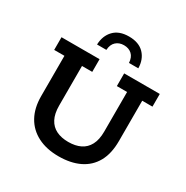

<svg xmlns="http://www.w3.org/2000/svg" viewBox="-177 -928 1056 1088"><g transform="rotate(30 350.5 -384.0)"><path d="M351 10Q272 10 214.5 -19.5Q157 -49 126.5 -104Q96 -159 96 -236V-500H29V-583H278V-500H211V-241Q211 -188 229 -154Q247 -120 280 -104Q313 -88 358 -88Q404 -88 437 -104Q470 -120 488 -154Q506 -188 506 -241V-500H439V-583H672V-500H605V-236Q605 -154 574.5 -99.5Q544 -45 487 -17.5Q430 10 351 10ZM224 -648Q226 -706 260.5 -742Q295 -778 359 -778Q424 -778 458.5 -742Q493 -706 494 -648H433Q431 -684 411 -702.5Q391 -721 359 -721Q328 -721 307.5 -702.5Q287 -684 285 -648Z"/></g></svg>

Font: Rokkitt SemiBold SemiBold
Style: Regular
Weight: 600
Version: Version 3.103